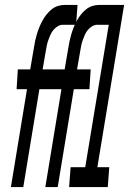

<svg xmlns="http://www.w3.org/2000/svg" viewBox="-20 -755 540 775"><path d="M24 0 89 -395H47L52 -475H102L117 -563Q119 -577 122 -590.5Q125 -604 129 -617.5Q133 -631 138.5 -644.5Q144 -658 151 -671Q158 -684 167 -695.5Q176 -707 187.5 -716.5Q199 -726 212.5 -730.5Q226 -735 240 -735H293L287 -655H234Q223 -655 213 -649Q203 -643 195.5 -634Q188 -625 183.5 -614.5Q179 -604 175 -593Q171 -582 169 -571.5Q167 -561 165 -550L152 -475H246L241 -395H139L74 0ZM163 0 228 -395H186L191 -475H241L256 -563Q258 -577 261 -590.5Q264 -604 268 -617.5Q272 -631 277.5 -644.5Q283 -658 290 -671Q297 -684 306 -695.5Q315 -707 326.5 -716.5Q338 -726 351.5 -730.5Q365 -735 379 -735H432L426 -655H373Q362 -655 352 -649Q342 -643 334.5 -634Q327 -625 322.5 -614.5Q318 -604 314 -593Q310 -582 308 -571.5Q306 -561 304 -550L291 -475H346L341 -395H278L213 0ZM259 0 265 -80H324L419 -655H372L377 -735H481L373 -80H421L415 0Z"/></svg>

Font: Iosevka Term Curly Md Obl
Style: Regular
Weight: 500
Italic angle: -9°
Designer: Belleve Invis
Foundry: Belleve Invis
Version: Version 32.3.0